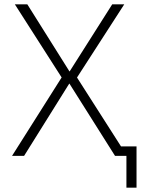

<svg xmlns="http://www.w3.org/2000/svg" viewBox="-20 -725 655 893"><path d="M568 148V0H531V-44H615V148ZM36 0 270 -370 271 -358 49 -705H107L303 -393H304L502 -705H558L334 -358V-371L571 0H515L303 -336H302L92 0Z"/></svg>

Font: Nunito Sans 7pt SemiCondensed ExtraLight
Style: Regular
Weight: 250
Width: 4
Designer: Vernon Adams
Foundry: Vernon Adams
Version: Version 3.101;gftools[0.9.27]